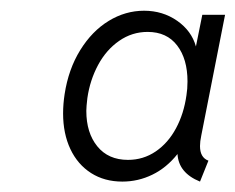

<svg xmlns="http://www.w3.org/2000/svg" viewBox="-20 -748 450 367"><path d="M100.6 -531.2Q100.6 -548.8 103.5 -567.9Q110.8 -615.7 133.3 -652.1Q155.8 -688.5 187.7 -708Q219.7 -727.5 255.4 -727.5Q291 -727.5 318.6 -708.3Q346.2 -689 354.5 -659.2L366.7 -719.7H410.2L364.7 -488.8Q362.3 -477.5 362.3 -468.8Q362.3 -446.8 378.4 -440.9L362.3 -400.9Q321.3 -417.5 319.3 -453.6Q298.3 -427.2 271.2 -414.1Q244.1 -400.9 213.9 -400.9Q179.7 -400.9 154.1 -417.2Q128.4 -433.6 114.5 -463.1Q100.6 -492.7 100.6 -531.2ZM336.4 -565.9Q338.4 -578.1 338.4 -592.3Q338.4 -635.3 318.6 -661.1Q298.8 -687 262.2 -687Q232.4 -687 207.8 -669.9Q183.1 -652.8 167.5 -623.8Q151.9 -594.7 147 -560.5Q145 -543.9 145 -536.1Q145 -494.1 166 -468.3Q187 -442.4 224.6 -442.4Q253.9 -442.4 277.6 -458.5Q301.3 -474.6 316.4 -502.7Q331.5 -530.8 336.4 -565.9Z"/></svg>

Font: Reddit Sans Vanilla Light
Style: Italic
Weight: 300
Italic angle: -11.25°
Designer: Stephen Hutchings
Version: Version 1.013